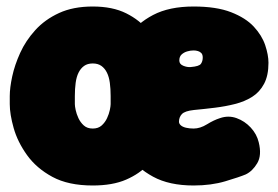

<svg xmlns="http://www.w3.org/2000/svg" viewBox="-20 -545 855 590"><path d="M265 25Q190 25 141 -1.5Q92 -28 63 -68.5Q34 -109 22 -151.5Q10 -194 10 -225V-250Q10 -275 17.5 -310Q25 -345 42 -382.5Q59 -420 88.5 -452.5Q118 -485 161.5 -505Q205 -525 265 -525Q326 -525 368 -504Q410 -483 436 -450Q462 -417 476 -379.5Q490 -342 495 -307.5Q500 -273 500 -250V-225Q500 -201 494.5 -168.5Q489 -136 475 -102Q461 -68 435 -39.5Q409 -11 367.5 7Q326 25 265 25ZM265 -150Q282 -150 292.5 -159.5Q303 -169 309 -182Q315 -195 317.5 -207Q320 -219 320 -225V-250Q320 -272 317.5 -290.5Q315 -309 308.5 -322Q302 -335 291.5 -342.5Q281 -350 265 -350Q249 -350 238.5 -342.5Q228 -335 221.5 -322Q215 -309 212.5 -290.5Q210 -272 210 -250V-225Q210 -219 212.5 -207Q215 -195 221 -182Q227 -169 237.5 -159.5Q248 -150 265 -150ZM575 25Q500 25 450.5 -2Q401 -29 372.5 -69.5Q344 -110 332 -152Q320 -194 320 -225V-250Q320 -294 332 -342Q344 -390 372.5 -431.5Q401 -473 450.5 -499Q500 -525 575 -525Q645 -525 690 -507.5Q735 -490 760 -463Q785 -436 795 -406Q805 -376 805 -352Q805 -313 791.5 -287.5Q778 -262 755 -247.5Q732 -233 702.5 -225.5Q673 -218 640.5 -214Q608 -210 576 -207Q548 -204 539 -194.5Q530 -185 530 -171Q530 -165 535.5 -160Q541 -155 551.5 -152.5Q562 -150 575 -150Q595 -150 616 -163Q637 -176 656 -182Q682 -191 707 -182Q732 -173 750.5 -153Q769 -133 775 -108Q785 -68 770.5 -43.5Q756 -19 735 -9Q716 -1 672.5 12Q629 25 575 25ZM566 -339Q592 -341 597.5 -349Q603 -357 603 -368Q603 -377 599 -381.5Q595 -386 588.5 -388Q582 -390 575 -390Q565 -390 555 -387Q545 -384 538 -377.5Q531 -371 531 -359Q531 -348 543 -343Q555 -338 566 -339Z"/></svg>

Font: Winky Sans Black
Style: Regular
Weight: 900
Designer: Simon Atzbach
Foundry: typofactur
Version: Version 1.205